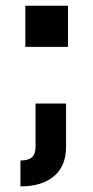

<svg xmlns="http://www.w3.org/2000/svg" viewBox="-20 -506 331 686"><path d="M70.5 -485.5H223V-338.5H70.5ZM107 -136H216V18.5Q216 87 173 123.5Q130 160 53 160V67.5Q81 67.5 94 56Q107 44.5 107 18Z"/></svg>

Font: Hepta Slab SemiBold
Style: Regular
Weight: 600
Designer: Michael LaGattuta
Foundry: Michael LaGattuta
Version: Version 1.102